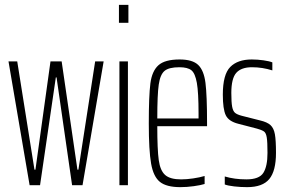

<svg xmlns="http://www.w3.org/2000/svg" viewBox="-20 -763 1184 791"><path d="M102 0 15 -510H51L122 -64H126L188 -510H234L299 -64H303L372 -510H407L320 0H277L213 -444H210L145 0Z M470 -669V-743H509V-669ZM472 0V-510H507V0Z M833 -243H628Q628 -147 634 -103.5Q640 -60 660.5 -42Q681 -24 726 -24Q749 -24 776 -28Q803 -32 823 -38V-5Q807 0 778.5 4Q750 8 723 8Q666 8 639 -13.5Q612 -35 602.5 -89Q593 -143 593 -254Q593 -368 599.5 -419Q606 -470 632.5 -494Q659 -518 720 -518Q773 -518 796.5 -495.5Q820 -473 826.5 -421.5Q833 -370 833 -256ZM628 -275H798V-296Q798 -382 791 -421.5Q784 -461 768.5 -473.5Q753 -486 719 -486Q676 -486 658 -471Q640 -456 634 -414.5Q628 -373 628 -275Z M906 -3V-36Q946 -24 995 -24Q1048 -24 1065 -51Q1082 -78 1082 -133Q1082 -178 1079 -196.5Q1076 -215 1068 -221Q1060 -227 1039 -233L962 -253Q922 -263 910 -288.5Q898 -314 898 -373Q898 -456 928.5 -487Q959 -518 1017 -518Q1041 -518 1065.5 -514.5Q1090 -511 1102 -506V-473Q1061 -486 1018 -486Q974 -486 953.5 -463Q933 -440 933 -380Q933 -341 936.5 -323Q940 -305 948.5 -298Q957 -291 976 -286L1051 -267Q1081 -260 1094.5 -247.5Q1108 -235 1112.5 -210Q1117 -185 1117 -133Q1117 -59 1089.5 -25.5Q1062 8 998 8Q971 8 945 5Q919 2 906 -3Z"/></svg>

Font: Saira Ultra Condensed Thin
Style: Regular
Weight: 100
Width: 1
Designer: Hector Gatti with collaboration of the Omnibus-Type team
Foundry: Omnibus-Type
Version: Version 1.001; ttfautohint (v1.8)